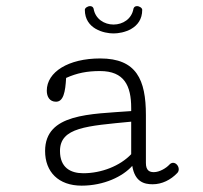

<svg xmlns="http://www.w3.org/2000/svg" viewBox="-20 -583 645 611"><path d="M341.3 -504.9C312 -504.9 283.2 -522.5 277.8 -555.7C275.9 -561.5 271.5 -563.5 266.6 -563.5C258.8 -563.5 250 -557.6 250 -551.8C250 -490.7 311.5 -476.6 341.3 -476.6C371.1 -476.6 432.6 -490.7 432.6 -551.8C432.6 -557.6 423.8 -563.5 416 -563.5C411.1 -563.5 406.7 -561.5 404.8 -555.7C399.4 -522.5 370.6 -504.9 341.3 -504.9ZM397.5 -195.8V-92.3C362.3 -55.2 303.2 -31.7 245.1 -31.7C203.6 -31.7 170.9 -50.3 170.9 -102.5C170.9 -177.7 256.3 -182.1 397.5 -195.8ZM298.3 -356.9C375.5 -356.9 397.5 -310.1 397.5 -239.3V-229.5C267.1 -219.7 123.5 -222.2 123.5 -102.5C123.5 -36.1 166 7.8 239.7 7.8C311 7.8 371.1 -21.5 400.9 -55.2C409.2 -4.4 438.5 3.4 465.8 3.4C495.6 3.4 523.4 -10.7 543.9 -32.2C547.4 -35.6 548.8 -40 548.8 -44.4C548.8 -54.7 540.5 -64.9 530.8 -64.9C526.9 -64.9 522.5 -63 519 -59.1C509.3 -48.3 487.8 -35.2 469.7 -35.2C457 -35.2 444.3 -39.1 444.3 -64.5V-216.8C444.3 -329.1 414.6 -397 298.8 -397C197.8 -397 128.9 -354 128.9 -294.4C128.9 -274.9 138.2 -259.3 158.2 -259.3C181.6 -259.3 188 -289.6 190.4 -335C225.1 -350.6 257.3 -356.9 298.3 -356.9Z"/></svg>

Font: Cutive Mono
Style: Regular
Weight: 400
Monospace: yes
Designer: Vernon Adams
Foundry: Vernon Adams
Version: Version 1.002